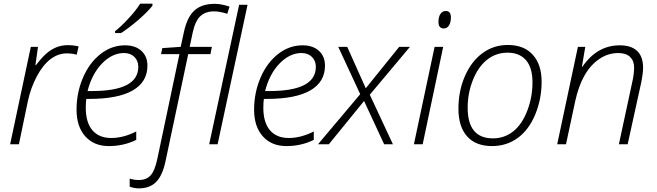

<svg xmlns="http://www.w3.org/2000/svg" viewBox="-20 -786 3577 1046"><path d="M348.1 -540Q380.9 -540 408.2 -533.2L397.9 -487.8Q375.5 -495.1 342.8 -495.1Q296.9 -495.1 255.4 -463.9Q213.9 -432.6 180.4 -369.6Q147 -306.6 131.8 -234.9L83 0H35.2L147.9 -530.8H187L172.9 -431.2H175.8Q211.9 -477.5 235.8 -497.1Q287.1 -540 348.1 -540Z M606.9 -606V-616.2Q640.1 -641.6 680.2 -685.5Q721.2 -729.5 743.7 -766.1H810.5V-754.9Q786.1 -723.1 733.4 -677.2Q680.2 -631.8 639.6 -606ZM722.2 -23.9Q653.8 9.8 572.8 9.8Q491.7 9.8 444.3 -43.5Q397 -96.7 397 -188.5Q397 -280.3 431.6 -361.8Q466.3 -443.4 527.1 -491.2Q587.9 -539.1 661.1 -539.1Q717.3 -539.1 750.2 -509Q783.2 -479 783.2 -428.2Q783.2 -339.4 702.9 -293.2Q622.6 -247.1 466.3 -247.1H450.2Q447.3 -226.1 447.3 -199.2Q447.3 -118.7 483.4 -76.4Q519.5 -34.2 585.9 -34.2Q652.3 -34.2 722.2 -69.8ZM481 -290Q733.4 -290 733.4 -421.9Q733.4 -455.1 711.9 -476.1Q690.4 -497.1 655.3 -497.1Q591.3 -497.1 536.1 -440.4Q481 -383.8 457 -290Z M736.3 240.2Q712.4 240.2 686.5 231V187Q711.4 194.8 735.4 194.8Q777.8 194.8 800.8 169.2Q823.7 143.6 837.4 78.1L957.5 -491.2H857.4L864.3 -523.9L964.4 -530.8L981.4 -608.9Q998.5 -690.9 1038.3 -728Q1078.1 -765.1 1149.4 -765.1Q1185.5 -765.1 1230.5 -750L1218.3 -710.9Q1175.8 -724.1 1146.5 -724.1Q1099.1 -724.1 1071.3 -697.8Q1043.5 -671.4 1030.3 -610.8L1013.2 -530.8H1134.3L1126.5 -491.2H1005.4L882.3 89.8Q866.2 168.5 831.5 204.3Q796.9 240.2 736.3 240.2Z M1119.6 0 1282.7 -759.8H1328.6L1165.5 0Z M1689.5 -23.9Q1621.1 9.8 1540 9.8Q1459 9.8 1411.6 -43.5Q1364.3 -96.7 1364.3 -188.5Q1364.3 -280.3 1398.9 -361.8Q1433.6 -443.4 1494.4 -491.2Q1555.2 -539.1 1628.4 -539.1Q1684.6 -539.1 1717.5 -509Q1750.5 -479 1750.5 -428.2Q1750.5 -339.4 1670.2 -293.2Q1589.8 -247.1 1433.6 -247.1H1417.5Q1414.6 -226.1 1414.6 -199.2Q1414.6 -118.7 1450.7 -76.4Q1486.8 -34.2 1553.2 -34.2Q1619.6 -34.2 1689.5 -69.8ZM1448.2 -290Q1700.7 -290 1700.7 -421.9Q1700.7 -455.1 1679.2 -476.1Q1657.7 -497.1 1622.6 -497.1Q1558.6 -497.1 1503.4 -440.4Q1448.2 -383.8 1424.3 -290Z M1771.5 0H1712.4L1942.4 -272.9L1822.8 -530.8H1871.6L1972.7 -305.2L2154.8 -530.8H2213.4L1994.6 -270L2120.6 0H2072.8L1963.4 -235.8Z M2368.7 -667Q2368.7 -693.8 2379.4 -710Q2390.1 -726.1 2408.7 -726.1Q2436.5 -726.1 2436.5 -690.9Q2436.5 -663.6 2426 -647.2Q2415.5 -630.9 2397.9 -630.9Q2368.7 -630.9 2368.7 -667ZM2234.9 0 2347.7 -530.8H2394.5L2282.7 0Z M2746.6 -541Q2835 -541 2882.3 -487.8Q2930.7 -435.1 2930.7 -340.6Q2930.7 -246.1 2895.8 -162.1Q2860.8 -78.1 2800.3 -34.2Q2739.7 9.8 2660.6 9.8Q2571.3 9.8 2524.4 -43.5Q2477.5 -96.7 2477.5 -193.8Q2477.5 -291 2513.2 -372.1Q2548.8 -453.1 2609.4 -497.1Q2669.9 -541 2746.6 -541ZM2527.8 -199.2Q2527.8 -32.2 2665.5 -32.2Q2727.5 -32.2 2775.4 -69.8Q2823.2 -107.4 2852.1 -181.6Q2880.9 -255.9 2880.9 -336.9Q2880.9 -418 2845.2 -458.5Q2809.6 -499 2745.6 -499Q2681.6 -499 2633.3 -460.4Q2585 -421.9 2556.4 -350.3Q2527.8 -278.8 2527.8 -199.2Z M3424.3 -337.9Q3434.6 -382.8 3434.6 -418.5Q3434.6 -454.1 3412.8 -475.6Q3391.1 -497.1 3347.7 -497.1Q3292.5 -497.1 3244.6 -464.4Q3149.4 -399.9 3113.3 -232.9L3063.5 0H3015.6L3128.4 -530.8H3168.5L3150.4 -422.9H3153.3Q3232.9 -539.1 3356.4 -539.1Q3419.4 -539.1 3451.4 -508.1Q3483.4 -477.1 3483.4 -418Q3483.4 -383.8 3471.7 -329.1L3399.4 0H3351.6Z"/></svg>

Font: Open Sans Hebrew Light
Style: Italic
Weight: 300
Italic angle: -12°
Foundry: Ascender Corporation, Yanek Iontef
Version: Version 2.001;PS 002.001;hotconv 1.0.70;makeotf.lib2.5.58329